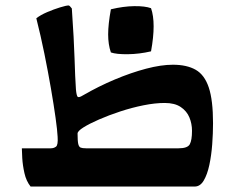

<svg xmlns="http://www.w3.org/2000/svg" viewBox="-20 -683 860 703"><path d="M284 -334Q341 -367 400.5 -392Q460 -417 515 -431.5Q570 -446 613 -446Q664 -446 696.5 -427.5Q729 -409 744.5 -362.5Q760 -316 760 -232Q760 -195 757 -154.5Q754 -114 746.5 -79Q739 -44 726 -22Q713 0 693 0H92Q76 -20 69.5 -49Q63 -78 61.5 -104Q60 -130 60 -140H166Q177 -140 185 -146Q193 -152 191 -182Q190 -205 183.5 -251.5Q177 -298 166.5 -359Q156 -420 142.5 -486.5Q129 -553 113 -616Q128 -628 152.5 -638.5Q177 -649 200 -656Q223 -663 231 -663Q235 -663 243 -652Q251 -537 253 -468.5Q255 -400 258 -356Q260 -334 264 -329Q268 -324 284 -334ZM295 -140H634Q667 -140 675 -155Q683 -170 683 -204Q683 -230 673.5 -253Q664 -276 642 -291Q620 -306 583 -306Q548 -306 505.5 -297.5Q463 -289 420.5 -275Q378 -261 342.5 -245.5Q307 -230 285.5 -216.5Q264 -203 264 -194Q264 -167 266.5 -156Q269 -145 275.5 -142.5Q282 -140 295 -140ZM386 -491Q376 -520 376 -557Q376 -594 386 -649Q432 -660 471.5 -660.5Q511 -661 533 -653Q552 -599 533 -495Q490 -485 448 -484.5Q406 -484 386 -491Z"/></svg>

Font: Ruwudu
Style: Bold
Weight: 700
Designer: Becca Hirsbrunner Spalinger
Foundry: SIL International
Version: Version 3.000